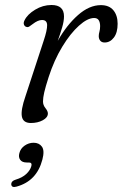

<svg xmlns="http://www.w3.org/2000/svg" viewBox="-20 -483 490 768"><path d="M85.5 -375.5Q79 -377 76 -384.2Q73 -391.5 78 -401.5Q89.5 -425.5 120.5 -444.2Q151.5 -463 186 -463Q236 -463 236 -417.5Q236 -398.5 228.5 -373Q221 -347.5 211 -319.5Q246.5 -382.5 291.8 -422.5Q337 -462.5 383.5 -462.5Q416.5 -462.5 433.5 -442Q450.5 -421.5 450.5 -388Q450.5 -352.5 435.5 -332.8Q420.5 -313 398.5 -313Q387 -313 381 -320.2Q375 -327.5 375 -338.5Q375 -347 377.8 -356.5Q380.5 -366 380.5 -378.5Q380.5 -393 375 -402Q369.5 -411 356.5 -411Q330 -411 295.8 -380.2Q261.5 -349.5 229 -296Q196.5 -242.5 174.5 -174.5Q162 -135.5 157 -113.8Q152 -92 152 -77Q152 -62.5 161.8 -50.5Q171.5 -38.5 171.5 -29Q171.5 -13 151.2 -2Q131 9 103.5 9Q72.5 9 67.5 -16.8Q62.5 -42.5 82 -98.5L154.5 -319.5Q169 -362.5 168.5 -382.8Q168 -403 148 -403Q131.5 -403 110.5 -386.5Q103.5 -381 97.2 -377Q91 -373 85.5 -375.5ZM87 167Q68.5 167 60.8 156.2Q53 145.5 57.5 129.5Q62 111 78.5 99.5Q95 88 114.5 88Q136.5 88 147.8 103.8Q159 119.5 149.5 155.5Q127 241.5 46 263.5Q26.5 269 25 254.5Q25 240.5 43 235.5Q69.5 227.5 85.2 212.8Q101 198 105.5 181Q109 167 95.5 167Z"/></svg>

Font: Fraunces 9pt SuperSoft Light
Style: Italic
Weight: 300
Italic angle: -16°
Version: Version 1.000;[b76b70a41]